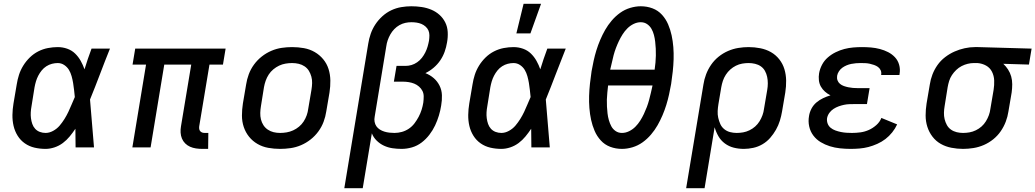

<svg xmlns="http://www.w3.org/2000/svg" viewBox="-20 -776 5452 1011"><path d="M220 8Q190 8 162 1.5Q134 -5 111 -21Q88 -37 73 -61Q58 -85 51.5 -113Q45 -141 45.5 -171Q46 -201 51 -231L68 -331Q72 -357 80 -382Q88 -407 102.5 -430.5Q117 -454 137 -473.5Q157 -493 181.5 -505.5Q206 -518 232.5 -523Q259 -528 284 -528Q310 -528 334 -519.5Q358 -511 375.5 -494Q393 -477 405 -455.5Q417 -434 425 -411Q433 -438 442.5 -465.5Q452 -493 462 -520H559Q532 -453 506.5 -385.5Q481 -318 454 -252Q460 -189 464.5 -126Q469 -63 475 0H378Q378 -24 377.5 -48.5Q377 -73 377 -98Q363 -77 347 -57.5Q331 -38 311 -23Q291 -8 267 0Q243 8 220 8ZM220 -76Q240 -76 260 -87Q280 -98 294 -114.5Q308 -131 319.5 -149.5Q331 -168 340 -187Q349 -206 357 -225.5Q365 -245 374 -265Q372 -284 370 -302.5Q368 -321 365 -339Q362 -357 357 -375Q352 -393 343 -408Q334 -423 318.5 -433.5Q303 -444 284 -444Q269 -444 253.5 -440Q238 -436 224 -427Q210 -418 199.5 -405Q189 -392 181.5 -377.5Q174 -363 169.5 -348Q165 -333 162 -317L146 -217Q143 -201 142 -185Q141 -169 143 -153.5Q145 -138 150 -123.5Q155 -109 165 -98Q175 -87 189.5 -81.5Q204 -76 220 -76Z M1076 8H1045Q1028 8 1011.5 5.5Q995 3 980.5 -3.5Q966 -10 955 -21Q944 -32 938 -46.5Q932 -61 931 -77.5Q930 -94 933 -111L987 -436H845L773 0H677L749 -436H678L692 -520H1168L1154 -436H1083L1029 -111Q1028 -104 1029 -97Q1030 -90 1034.5 -85Q1039 -80 1045 -78Q1051 -76 1059 -76H1077Z M1455 8Q1423 8 1392.5 2.5Q1362 -3 1336 -18Q1310 -33 1291.5 -56Q1273 -79 1263.5 -107.5Q1254 -136 1254 -167.5Q1254 -199 1259 -231L1276 -331Q1280 -358 1290 -385Q1300 -412 1317.5 -436Q1335 -460 1358.5 -478.5Q1382 -497 1409 -508.5Q1436 -520 1463.5 -524Q1491 -528 1518 -528Q1550 -528 1580.5 -522.5Q1611 -517 1637 -502Q1663 -487 1682 -464Q1701 -441 1710 -412.5Q1719 -384 1719.5 -352.5Q1720 -321 1715 -289L1698 -189Q1694 -162 1684 -135Q1674 -108 1656.5 -84Q1639 -60 1615.5 -41.5Q1592 -23 1565 -11.5Q1538 0 1510 4Q1482 8 1455 8ZM1455 -76Q1472 -76 1489.5 -79Q1507 -82 1523.5 -89.5Q1540 -97 1554.5 -109Q1569 -121 1579 -136.5Q1589 -152 1595 -169Q1601 -186 1603 -203L1620 -303Q1623 -321 1623.5 -338.5Q1624 -356 1619.5 -372.5Q1615 -389 1606.5 -403Q1598 -417 1584 -426.5Q1570 -436 1553 -440Q1536 -444 1518 -444Q1501 -444 1483.5 -441Q1466 -438 1450 -430.5Q1434 -423 1419.5 -411Q1405 -399 1395 -383.5Q1385 -368 1379 -351Q1373 -334 1370 -317L1354 -217Q1351 -199 1350.5 -181.5Q1350 -164 1354 -147.5Q1358 -131 1367 -117Q1376 -103 1390 -93.5Q1404 -84 1420.5 -80Q1437 -76 1455 -76Z M1793 215 1919 -546Q1923 -572 1932 -598Q1941 -624 1956.5 -647.5Q1972 -671 1993.5 -690.5Q2015 -710 2040.5 -722Q2066 -734 2093 -738.5Q2120 -743 2146 -743Q2174 -743 2200.5 -739Q2227 -735 2251 -725Q2275 -715 2294 -698Q2313 -681 2324.5 -658Q2336 -635 2337.5 -607.5Q2339 -580 2334 -553Q2330 -528 2321.5 -504Q2313 -480 2298.5 -458.5Q2284 -437 2263.5 -419.5Q2243 -402 2220 -391Q2245 -381 2264 -364.5Q2283 -348 2294.5 -325Q2306 -302 2307 -275Q2308 -248 2303 -220Q2299 -194 2291 -167.5Q2283 -141 2271 -115.5Q2259 -90 2241 -66.5Q2223 -43 2200 -25.5Q2177 -8 2149.5 0Q2122 8 2095 8Q2070 8 2046.5 4.5Q2023 1 2001.5 -9Q1980 -19 1963 -36Q1946 -53 1938 -74L1890 215ZM2057 -76Q2077 -76 2096.5 -81.5Q2116 -87 2133 -98.5Q2150 -110 2162.5 -126.5Q2175 -143 2184.5 -161Q2194 -179 2200 -198Q2206 -217 2209 -236Q2211 -252 2211 -268Q2211 -284 2204.5 -297Q2198 -310 2186.5 -320Q2175 -330 2161.5 -335.5Q2148 -341 2132.5 -343.5Q2117 -346 2101 -346H2054L2068 -429H2115Q2131 -429 2146.5 -433.5Q2162 -438 2176.5 -448Q2191 -458 2201.5 -471.5Q2212 -485 2219.5 -500Q2227 -515 2231.5 -530.5Q2236 -546 2239 -562Q2241 -576 2241 -590Q2241 -604 2236 -615.5Q2231 -627 2221 -636Q2211 -645 2199 -650Q2187 -655 2173.5 -657Q2160 -659 2146 -659Q2130 -659 2114 -655.5Q2098 -652 2083 -643.5Q2068 -635 2056 -622.5Q2044 -610 2035.5 -595Q2027 -580 2021.5 -564Q2016 -548 2014 -532L1953 -162Q1950 -148 1952.5 -134.5Q1955 -121 1962 -111Q1969 -101 1980 -94Q1991 -87 2004 -83Q2017 -79 2030.5 -77.5Q2044 -76 2057 -76Z M2620 8Q2590 8 2562 1.5Q2534 -5 2511 -21Q2488 -37 2473 -61Q2458 -85 2451.5 -113Q2445 -141 2445.5 -171Q2446 -201 2451 -231L2468 -331Q2472 -357 2480 -382Q2488 -407 2502.5 -430.5Q2517 -454 2537 -473.5Q2557 -493 2581.5 -505.5Q2606 -518 2632.5 -523Q2659 -528 2684 -528Q2710 -528 2734 -519.5Q2758 -511 2775.5 -494Q2793 -477 2805 -455.5Q2817 -434 2825 -411Q2833 -438 2842.5 -465.5Q2852 -493 2862 -520H2959Q2932 -453 2906.5 -385.5Q2881 -318 2854 -252Q2860 -189 2864.5 -126Q2869 -63 2875 0H2778Q2778 -24 2777.5 -48.5Q2777 -73 2777 -98Q2763 -77 2747 -57.5Q2731 -38 2711 -23Q2691 -8 2667 0Q2643 8 2620 8ZM2620 -76Q2640 -76 2660 -87Q2680 -98 2694 -114.5Q2708 -131 2719.5 -149.5Q2731 -168 2740 -187Q2749 -206 2757 -225.5Q2765 -245 2774 -265Q2772 -284 2770 -302.5Q2768 -321 2765 -339Q2762 -357 2757 -375Q2752 -393 2743 -408Q2734 -423 2718.5 -433.5Q2703 -444 2684 -444Q2669 -444 2653.5 -440Q2638 -436 2624 -427Q2610 -418 2599.5 -405Q2589 -392 2581.5 -377.5Q2574 -363 2569.5 -348Q2565 -333 2562 -317L2546 -217Q2543 -201 2542 -185Q2541 -169 2543 -153.5Q2545 -138 2550 -123.5Q2555 -109 2565 -98Q2575 -87 2589.5 -81.5Q2604 -76 2620 -76ZM2699 -600 2737 -756H2829L2773 -600Z M3255 8Q3222 8 3193 -3Q3164 -14 3143.5 -36.5Q3123 -59 3111 -87Q3099 -115 3092.5 -145Q3086 -175 3083.5 -207Q3081 -239 3082 -271Q3083 -303 3086.5 -335.5Q3090 -368 3095 -401Q3100 -429 3106 -456.5Q3112 -484 3120.5 -511.5Q3129 -539 3140.5 -566Q3152 -593 3166.5 -618.5Q3181 -644 3201 -667.5Q3221 -691 3245.5 -708.5Q3270 -726 3298.5 -734.5Q3327 -743 3354 -743Q3387 -743 3416 -732Q3445 -721 3465.5 -698.5Q3486 -676 3498 -648Q3510 -620 3516.5 -590Q3523 -560 3525.5 -528Q3528 -496 3527 -464Q3526 -432 3522.5 -399.5Q3519 -367 3514 -334Q3509 -306 3503 -278.5Q3497 -251 3488.5 -223.5Q3480 -196 3468.5 -169Q3457 -142 3442.5 -116.5Q3428 -91 3408 -67.5Q3388 -44 3363.5 -26.5Q3339 -9 3310.5 -0.5Q3282 8 3255 8ZM3193 -409H3427Q3430 -428 3431.5 -446.5Q3433 -465 3433.5 -483.5Q3434 -502 3433 -520Q3432 -538 3430 -556Q3428 -574 3423.5 -591.5Q3419 -609 3410.5 -624Q3402 -639 3387.5 -649Q3373 -659 3354 -659Q3335 -659 3316.5 -650Q3298 -641 3283.5 -626.5Q3269 -612 3258 -594.5Q3247 -577 3238.5 -559Q3230 -541 3223 -522.5Q3216 -504 3211 -485Q3206 -466 3202 -447Q3198 -428 3193 -409ZM3255 -76Q3274 -76 3292.5 -85Q3311 -94 3325.5 -108.5Q3340 -123 3351 -140.5Q3362 -158 3370.5 -176Q3379 -194 3386 -212.5Q3393 -231 3398 -250Q3403 -269 3407.5 -288Q3412 -307 3416 -326H3182Q3180 -307 3178 -288.5Q3176 -270 3175.5 -251.5Q3175 -233 3176 -215Q3177 -197 3179 -179Q3181 -161 3186 -143.5Q3191 -126 3199 -111Q3207 -96 3221.5 -86Q3236 -76 3255 -76Z M3690 215H3593L3684 -331Q3688 -358 3698 -384.5Q3708 -411 3724.5 -435Q3741 -459 3764 -477.5Q3787 -496 3813.5 -507.5Q3840 -519 3867.5 -523.5Q3895 -528 3922 -528Q3953 -528 3983.5 -522Q4014 -516 4039.5 -501.5Q4065 -487 4083.5 -463.5Q4102 -440 4110.5 -411.5Q4119 -383 4119.5 -352Q4120 -321 4115 -289L4098 -189Q4094 -165 4086.5 -140.5Q4079 -116 4066 -93Q4053 -70 4035.5 -50Q4018 -30 3995 -16.5Q3972 -3 3946.5 2.5Q3921 8 3897 8Q3869 8 3843.5 1.5Q3818 -5 3797 -20.5Q3776 -36 3763 -58.5Q3750 -81 3743 -106ZM3859 -76Q3876 -76 3893 -79Q3910 -82 3926.5 -90Q3943 -98 3956.5 -110Q3970 -122 3979.5 -137.5Q3989 -153 3995 -169.5Q4001 -186 4003 -203L4020 -303Q4023 -320 4023 -337.5Q4023 -355 4019.5 -371.5Q4016 -388 4008 -402.5Q4000 -417 3986.5 -426.5Q3973 -436 3956 -440Q3939 -444 3922 -444Q3905 -444 3888 -441Q3871 -438 3855 -430Q3839 -422 3825.5 -410Q3812 -398 3802 -382.5Q3792 -367 3786.5 -350.5Q3781 -334 3778 -317L3763 -228Q3760 -210 3759 -191.5Q3758 -173 3762 -155.5Q3766 -138 3773 -122.5Q3780 -107 3793.5 -96Q3807 -85 3824 -80.5Q3841 -76 3859 -76Z M4459 8Q4431 8 4403 5Q4375 2 4349.5 -6Q4324 -14 4301.5 -27.5Q4279 -41 4263 -62Q4247 -83 4241 -110Q4235 -137 4240 -165Q4243 -185 4253 -204Q4263 -223 4279 -236.5Q4295 -250 4314 -259Q4333 -268 4353 -274Q4337 -282 4324 -293.5Q4311 -305 4302.5 -320Q4294 -335 4292 -353.5Q4290 -372 4293 -390Q4297 -413 4308.5 -435Q4320 -457 4339 -473.5Q4358 -490 4380.5 -501Q4403 -512 4426 -518Q4449 -524 4472.5 -526Q4496 -528 4519 -528Q4543 -528 4566.5 -526Q4590 -524 4613 -518Q4636 -512 4656.5 -501.5Q4677 -491 4692.5 -474.5Q4708 -458 4714.5 -435Q4721 -412 4717 -388L4716 -381H4620V-384Q4622 -396 4617 -406.5Q4612 -417 4603 -423.5Q4594 -430 4582.5 -434Q4571 -438 4559.5 -440.5Q4548 -443 4536 -443.5Q4524 -444 4511 -444Q4499 -444 4487 -443Q4475 -442 4462.5 -439.5Q4450 -437 4438 -432Q4426 -427 4415.5 -419.5Q4405 -412 4397.5 -400.5Q4390 -389 4388 -377Q4386 -364 4390 -353Q4394 -342 4403 -334.5Q4412 -327 4423.5 -323Q4435 -319 4447 -316.5Q4459 -314 4471 -313Q4483 -312 4495 -312H4559L4545 -228H4481Q4467 -228 4452.5 -227.5Q4438 -227 4424 -224Q4410 -221 4396 -216Q4382 -211 4369 -202.5Q4356 -194 4347 -181.5Q4338 -169 4335 -154Q4333 -139 4338 -125.5Q4343 -112 4354 -103Q4365 -94 4379 -89Q4393 -84 4407.5 -81Q4422 -78 4436.5 -77Q4451 -76 4466 -76Q4488 -76 4510.5 -79Q4533 -82 4554.5 -91.5Q4576 -101 4594.5 -117.5Q4613 -134 4621 -155L4704 -121Q4694 -99 4678 -79Q4662 -59 4642.5 -44Q4623 -29 4599.5 -18.5Q4576 -8 4553 -2Q4530 4 4506 6Q4482 8 4459 8Z M5051 8Q5020 8 4989.5 2Q4959 -4 4933.5 -18.5Q4908 -33 4890 -56.5Q4872 -80 4863 -108.5Q4854 -137 4854 -168Q4854 -199 4859 -231L4876 -331Q4880 -358 4890 -384Q4900 -410 4916.5 -433.5Q4933 -457 4956.5 -475Q4980 -493 5006 -504.5Q5032 -516 5059.5 -522Q5087 -528 5113 -528H5131L5412 -520L5398 -436L5263 -440Q5277 -427 5288 -410Q5299 -393 5304.5 -373.5Q5310 -354 5310 -332.5Q5310 -311 5307 -289L5290 -189Q5286 -162 5276 -135.5Q5266 -109 5249.5 -85Q5233 -61 5210 -42.5Q5187 -24 5160.5 -12.5Q5134 -1 5106 3.5Q5078 8 5051 8ZM5051 -76Q5068 -76 5085 -79Q5102 -82 5118.5 -90Q5135 -98 5148.5 -110Q5162 -122 5171.5 -137.5Q5181 -153 5187 -169.5Q5193 -186 5195 -203L5212 -303Q5216 -328 5215 -352.5Q5214 -377 5203.5 -398Q5193 -419 5172.5 -430.5Q5152 -442 5127 -444H5108Q5092 -444 5075.5 -440Q5059 -436 5043.5 -428Q5028 -420 5015 -407.5Q5002 -395 4992.5 -380.5Q4983 -366 4978 -350Q4973 -334 4970 -317L4954 -217Q4951 -200 4950.5 -182.5Q4950 -165 4954 -148.5Q4958 -132 4966 -117.5Q4974 -103 4987.5 -93.5Q5001 -84 5017.5 -80Q5034 -76 5051 -76Z"/></svg>

Font: Iosevka Aile Medium
Style: Italic
Weight: 500
Italic angle: -9°
Designer: Belleve Invis
Foundry: Belleve Invis
Version: Version 31.1.0; ttfautohint (v1.8.4)